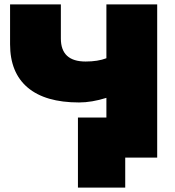

<svg xmlns="http://www.w3.org/2000/svg" viewBox="-20 -720 800 877"><path d="M341 -252Q187 -252 106.5 -320Q26 -388 26 -518V-700H258V-544Q258 -439 371 -439Q427 -439 466 -454V-700H698V0H552V137H336V-183H466V-273Q399 -252 341 -252Z"/></svg>

Font: Montserrat Black
Style: Regular
Weight: 900
Designer: Julieta Ulanovsky
Foundry: Julieta Ulanovsky
Version: Version 9.000; ttfautohint (v1.8.4.7-5d5b)